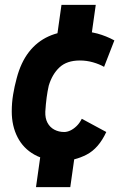

<svg xmlns="http://www.w3.org/2000/svg" viewBox="-20 -647 500 784"><path d="M208 -464 231 -627H371L348 -464ZM127 117 150 -46H290L267 117ZM231 10Q166 10 120.5 -15.5Q75 -41 51.5 -87Q28 -133 28 -192Q28 -227 33.5 -260.5Q39 -294 48 -327Q65 -392 98 -434.5Q131 -477 178.5 -498.5Q226 -520 285 -520Q341 -520 377.5 -510Q414 -500 447 -482L405 -374Q386 -385 360 -392.5Q334 -400 306 -400Q253 -400 223 -372Q193 -344 179 -297Q174 -275 170.5 -249Q167 -223 165 -191Q164 -164 174 -145.5Q184 -127 202 -117.5Q220 -108 242 -108Q254 -108 267 -114Q280 -120 292.5 -132Q305 -144 314 -162L414 -108Q383 -41 333.5 -15.5Q284 10 231 10Z"/></svg>

Font: Finlandica
Style: Italic
Weight: 400
Italic angle: -8°
Designer: Niklas Ekholm, Juho Hiilivirta, Jaakko Suomalainen
Foundry: Helsinki Type Studio
Version: Version 1.064